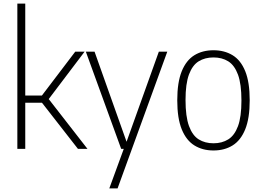

<svg xmlns="http://www.w3.org/2000/svg" viewBox="-20 -828 1456 1068"><path d="M76.5 0V-808H120.5V-296.5H213L398.5 -540.5H450.5L251 -277L466.5 0H413.5L213.5 -256.5H120.5V0Z M654 0 457.5 -540.5H506L684 -39.5L863.5 -540.5H910.5L634 220H588L668.5 0Z M1167.5 9Q1107 9 1061.8 -18.8Q1016.5 -46.5 991.2 -108Q966 -169.5 966 -270Q966 -370.5 991 -431.8Q1016 -493 1061.2 -520.8Q1106.5 -548.5 1167.5 -548.5Q1228 -548.5 1273.5 -521Q1319 -493.5 1344 -432.2Q1369 -371 1369 -270Q1369 -170 1344 -108.5Q1319 -47 1273.8 -19Q1228.5 9 1167.5 9ZM1167.5 -31Q1215 -31 1249.8 -52.8Q1284.5 -74.5 1303.8 -126.2Q1323 -178 1323 -268.5Q1323 -360.5 1303.8 -412.8Q1284.5 -465 1249.8 -486.8Q1215 -508.5 1167.5 -508.5Q1120 -508.5 1085.2 -487Q1050.5 -465.5 1031.2 -413.8Q1012 -362 1012 -272Q1012 -180 1031.2 -127.2Q1050.5 -74.5 1085.2 -52.8Q1120 -31 1167.5 -31Z"/></svg>

Font: Encode Sans SemiCondensed SemiCondensed ExtraLight
Style: Regular
Weight: 200
Width: 4
Designer: Multiple Designers
Foundry: Impallari Type
Version: Version 3.000; ttfautohint (v1.8.3) -l 8 -r 50 -G 200 -x 14 